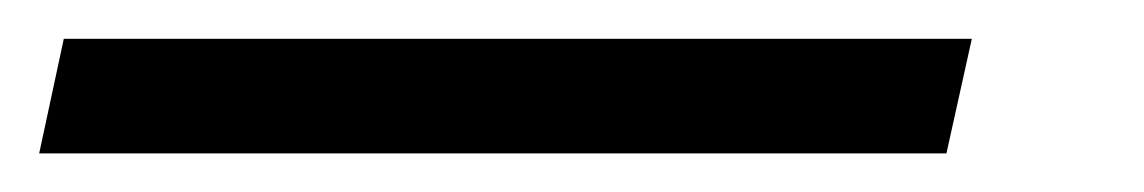

<svg xmlns="http://www.w3.org/2000/svg" viewBox="-111 63 590 99"><path d="M377 142.1H-90.8L-78.1 83H390.1Z"/></svg>

Font: Droid Serif
Style: Italic
Weight: 400
Italic angle: -12°
Designer: Monotype Design team
Foundry: Monotype Imaging Inc.
Version: Version 1.03